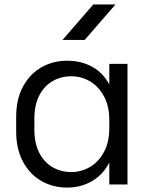

<svg xmlns="http://www.w3.org/2000/svg" viewBox="-20 -842 675 866"><path d="M362 -662H262L401 -822H501ZM555 -554V-10H473V-109Q445 -54 395 -25Q345 4 284 4H282Q219 4 167 -25.5Q115 -55 84 -112Q53 -169 53 -248V-316Q53 -395 84 -452Q115 -509 167 -538.5Q219 -568 282 -568H284Q346 -568 395.5 -541Q445 -514 473 -461V-554ZM473 -264V-300Q473 -363 449 -407.5Q425 -452 386 -475Q347 -498 302 -498H301Q255 -498 217 -476Q179 -454 157 -411Q135 -368 135 -306V-258Q135 -196 157 -153Q179 -110 217 -88Q255 -66 301 -66H302Q347 -66 386 -89Q425 -112 449 -156.5Q473 -201 473 -264Z"/></svg>

Font: Kakao Big Sans
Style: Regular
Weight: 400
Designer: Park Young-rak; Lee Sang-min; Kim Jung-jin; Min Bon; Park Min-gyu;
Foundry: Kakao Corporation
Version: Version 2.003